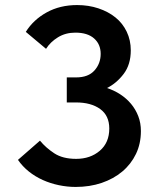

<svg xmlns="http://www.w3.org/2000/svg" viewBox="-20 -730 624 759"><path d="M279 9Q246 9 212.5 2Q179 -5 149 -18.5Q119 -32 94 -52Q69 -72 51 -98L138 -174Q161 -146 194.5 -124Q228 -102 281 -102Q337 -102 374.5 -134Q412 -166 412 -222Q412 -273 376 -299Q340 -325 281 -325H244V-424H281Q329 -424 353.5 -451.5Q378 -479 378 -517Q378 -555 352 -578Q326 -601 278 -601Q239 -601 209 -582.5Q179 -564 162 -537L82 -604Q112 -652 164.5 -681Q217 -710 285 -710Q330 -710 369 -697Q408 -684 436.5 -661Q465 -638 481 -604.5Q497 -571 497 -531Q497 -475 469 -438Q441 -401 403 -382Q431 -373 455.5 -357Q480 -341 498 -319.5Q516 -298 526.5 -271Q537 -244 537 -212Q537 -162 517.5 -121.5Q498 -81 463.5 -52Q429 -23 382 -7Q335 9 279 9Z"/></svg>

Font: Tilda Sans Bold
Style: Regular
Weight: 700
Designer: ParaType Ltd
Foundry: ParaType Ltd
Version: Version 1.009